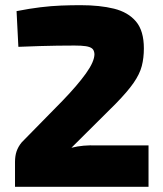

<svg xmlns="http://www.w3.org/2000/svg" viewBox="-20 -722 631 742"><path d="M291 -702Q366 -702 420.5 -688.5Q475 -675 505.5 -639Q536 -603 536 -535Q536 -498 528 -467Q520 -436 496.5 -402Q473 -368 427 -321L256 -151Q280 -157 303.5 -159Q327 -161 353 -160H554V0H38V-96Q38 -119 44 -137Q50 -155 64 -172L221 -332Q279 -392 312 -438Q345 -484 345 -513Q344 -528 336 -534.5Q328 -541 311.5 -543.5Q295 -546 268 -546Q232 -546 201 -545.5Q170 -545 134 -544Q98 -543 51 -541L44 -679Q95 -689 136.5 -694Q178 -699 216 -700.5Q254 -702 291 -702Z"/></svg>

Font: Exo 2 ExtraBold
Style: Regular
Weight: 800
Designer: Natanael Gama
Foundry: Natanael Gama
Version: Version 2.010